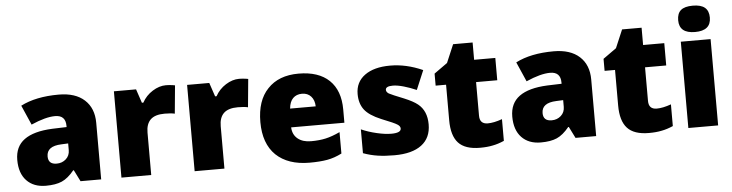

<svg xmlns="http://www.w3.org/2000/svg" viewBox="-47 -996 4675 1226"><g transform="rotate(-5 2290.5 -383.0)"><path d="M335.9 -563Q442.4 -563 500.7 -509.8Q559.1 -456.5 559.1 -362.8V0H426.8L390.1 -73.2H386.2Q346.7 -24.9 307.1 -7.6Q267.6 9.8 204.1 9.8Q126 9.8 81.1 -37.4Q36.1 -84.5 36.1 -170.2Q36.1 -255.9 96.4 -299.8Q156.7 -343.8 275.9 -349.1L368.2 -352.1V-359.9Q368.2 -428.2 300.8 -428.2Q240.2 -428.2 147 -387.2L91.8 -513.2Q188.5 -563 335.9 -563ZM231 -175.8Q231 -125 285.2 -125Q320.3 -125 344.7 -147Q369.1 -168.9 369.1 -204.1V-247.1L325.2 -245.1Q231 -241.7 231 -175.8Z M1022.9 -563Q1045.9 -563 1070.3 -559.1L1081.1 -557.1L1064 -377Q1040.5 -382.8 999 -382.8Q937.5 -382.8 908.7 -355Q879.9 -327.1 879.9 -272V0H689V-553.2H831.1L860.8 -464.8H870.1Q894 -508.8 937 -535.9Q980 -563 1022.9 -563Z M1492.2 -563Q1515.1 -563 1539.6 -559.1L1550.3 -557.1L1533.2 -377Q1509.8 -382.8 1468.3 -382.8Q1406.7 -382.8 1377.9 -355Q1349.1 -327.1 1349.1 -272V0H1158.2V-553.2H1300.3L1330.1 -464.8H1339.4Q1363.3 -508.8 1406.2 -535.9Q1449.2 -563 1492.2 -563Z M1894.5 9.8Q1756.8 9.8 1679.7 -63.5Q1603.5 -137.7 1603.5 -275.6Q1603.5 -413.6 1674.3 -487.3Q1745.1 -563 1873 -563Q2001 -563 2069.3 -497.6Q2137.7 -432.1 2137.7 -310.1V-225.1H1796.4Q1798.3 -178.7 1830.3 -152.3Q1862.3 -126 1915.8 -126Q1969.2 -126 2010.3 -135.3Q2051.3 -144.5 2101.6 -168V-30.8Q2054.7 -6.8 2007.8 1.5Q1960.9 9.8 1894.5 9.8ZM1800.3 -345.2H1964.4Q1963.4 -385.3 1941.7 -409.2Q1919.9 -433.1 1884 -433.1Q1848.1 -433.1 1826.2 -411.1Q1804.2 -389.2 1800.3 -345.2Z M2430.7 -128.9Q2492.7 -128.9 2492.7 -157.2Q2492.7 -171.9 2475.1 -183.1Q2457.5 -195.3 2374.5 -228Q2297.9 -259.8 2267.8 -299.6Q2237.8 -339.4 2237.8 -399.9Q2237.8 -476.6 2297.1 -519.8Q2356.4 -563 2460 -563Q2563.5 -563 2668.5 -516.1L2616.7 -393.1Q2577.1 -410.6 2535.9 -422.4Q2494.6 -434.1 2466.8 -434.1Q2419.9 -434.1 2419.9 -411.1Q2419.9 -397 2436 -386.7Q2455.6 -376 2530.8 -346.2Q2588.9 -322.3 2617.2 -299.3Q2672.9 -254.4 2672.9 -168Q2672.9 -81.5 2612.5 -35.9Q2552.2 9.8 2438.5 9.8Q2378.4 9.8 2332 2.9Q2285.6 -3.9 2238.8 -21V-173.8Q2283.7 -153.8 2337.2 -141.4Q2390.6 -128.9 2430.7 -128.9Z M2998 -553.2H3133.8V-410.2H2998V-194.8Q2998 -141.1 3049.8 -141.1Q3088.9 -141.1 3142.1 -160.2V-21Q3103 -3.9 3068.4 2.4Q3033.7 9.8 2986.8 9.8Q2891.6 9.8 2848.6 -36.9Q2805.7 -83.5 2805.7 -182.1V-410.2H2738.8V-487.3L2823.7 -547.9L2873 -664.1H2998Z M3508.8 -563Q3615.2 -563 3673.6 -509.8Q3731.9 -456.5 3731.9 -362.8V0H3599.6L3563 -73.2H3559.1Q3519.5 -24.9 3480 -7.6Q3440.4 9.8 3377 9.8Q3298.8 9.8 3253.9 -37.4Q3209 -84.5 3209 -170.2Q3209 -255.9 3269.3 -299.8Q3329.6 -343.8 3448.7 -349.1L3541 -352.1V-359.9Q3541 -428.2 3473.6 -428.2Q3413.1 -428.2 3319.8 -387.2L3264.6 -513.2Q3361.3 -563 3508.8 -563ZM3403.8 -175.8Q3403.8 -125 3458 -125Q3493.2 -125 3517.6 -147Q3542 -168.9 3542 -204.1V-247.1L3498 -245.1Q3403.8 -241.7 3403.8 -175.8Z M4081.1 -553.2H4216.8V-410.2H4081.1V-194.8Q4081.1 -141.1 4132.8 -141.1Q4171.9 -141.1 4225.1 -160.2V-21Q4186 -3.9 4151.4 2.4Q4116.7 9.8 4069.8 9.8Q3974.6 9.8 3931.6 -36.9Q3888.7 -83.5 3888.7 -182.1V-410.2H3821.8V-487.3L3906.7 -547.9L3956.1 -664.1H4081.1Z M4521 -690.9Q4521 -606.9 4419.4 -606.9Q4317.9 -606.9 4317.9 -690.9Q4317.9 -734.4 4342 -755.1Q4366.2 -775.9 4418.7 -775.9Q4471.2 -775.9 4496.1 -754.6Q4521 -733.4 4521 -690.9ZM4513.7 0H4322.8V-553.2H4513.7Z"/></g></svg>

Font: Open Sans Hebrew Extra Bold
Style: Regular
Weight: 800
Foundry: Ascender Corporation, Yanek Iontef
Version: Version 2.001;PS 002.001;hotconv 1.0.70;makeotf.lib2.5.58329